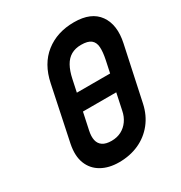

<svg xmlns="http://www.w3.org/2000/svg" viewBox="-171 -838 913 971"><g transform="rotate(-30 285.5 -353.0)"><path d="M221 -401 200 -303H422L442 -401ZM144 -508 78 -193Q65 -128 83 -82.5Q101 -37 143.5 -13Q186 11 245 11Q309 11 361 -12.5Q413 -36 448.5 -80.5Q484 -125 497 -186L564 -499Q585 -597 542.5 -657Q500 -717 400 -717Q301 -717 233 -663.5Q165 -610 144 -508ZM193 -205 250 -472Q259 -515 275 -543.5Q291 -572 315.5 -586Q340 -600 374 -600Q413 -600 431 -585.5Q449 -571 451 -542.5Q453 -514 444 -471L388 -207Q382 -176 365 -152Q348 -128 323 -115Q298 -102 266 -102Q233 -102 214.5 -114.5Q196 -127 191 -150Q186 -173 193 -205Z"/></g></svg>

Font: Advent Pro
Style: Bold Italic
Weight: 700
Italic angle: -12°
Designer: VivaRado, Andreas Kalpakidis
Foundry: VivaRado, Andreas Kalpakidis
Version: Version 3.000